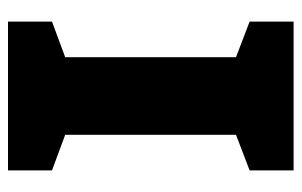

<svg xmlns="http://www.w3.org/2000/svg" viewBox="-157 -597 754 480"><g transform="rotate(-90 220.0 -357.0)"><path d="M406 0H34V-110L123 -144V-571L34 -604V-714H406V-604L317 -571V-144L406 -110Z"/></g></svg>

Font: Noto Sans Hebrew Thin Black
Style: Regular
Weight: 900
Version: Version 3.001